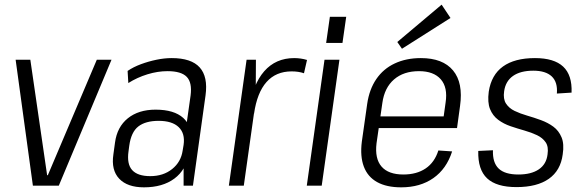

<svg xmlns="http://www.w3.org/2000/svg" viewBox="-20 -796 2496 823"><path d="M47 -540H110L182 -45H185L395 -540H458L232 0H121Z M767 -175 797 -387Q804 -442 780.5 -466.5Q757 -491 698 -491Q656 -491 612 -477.5Q568 -464 530 -440L527 -492Q552 -509 584.5 -521Q617 -533 651 -540Q685 -547 716 -547Q800 -547 836 -507Q872 -467 861 -387L807 0H767ZM597 7Q526 7 491 -30Q456 -67 466 -134L473 -185Q482 -252 528 -289Q574 -326 647 -326Q726 -326 765.5 -290.5Q805 -255 795 -188L788 -136Q778 -68 727.5 -30.5Q677 7 597 7ZM624 -41Q680 -41 718 -71.5Q756 -102 763 -151L767 -175Q774 -224 746 -251Q718 -278 660 -278Q604 -278 573 -254Q542 -230 534 -171L531 -148Q523 -93 546.5 -67Q570 -41 624 -41Z M1037 -540H1077L1076 -362L1025 0H961ZM1048 -326Q1063 -434 1112.5 -490.5Q1162 -547 1241 -547Q1255 -547 1269 -545Q1283 -543 1296 -539L1283 -482Q1260 -490 1230 -490Q1163 -490 1122.5 -444.5Q1082 -399 1069 -309Z M1435 -540 1359 0H1295L1371 -540ZM1464 -724 1448 -612H1378L1394 -724Z M1700 7Q1637 7 1596.5 -15.5Q1556 -38 1539.5 -82Q1523 -126 1531 -189L1554 -351Q1563 -413 1593 -457Q1623 -501 1672 -524Q1721 -547 1784 -547Q1878 -547 1922 -494Q1966 -441 1952 -342L1939 -247H1591L1598 -297H1893L1878 -270L1890 -356Q1900 -421 1869.5 -456Q1839 -491 1776 -491Q1710 -491 1669 -455.5Q1628 -420 1619 -355L1594 -182Q1586 -116 1615.5 -82Q1645 -48 1709 -48Q1766 -48 1804.5 -74Q1843 -100 1859 -151L1918 -147Q1894 -72 1837.5 -32.5Q1781 7 1700 7ZM1911 -719 1703 -587 1683 -616 1873 -776Z M2194 6Q2108 6 2068 -31.5Q2028 -69 2030 -149L2093 -152Q2091 -99 2117.5 -73.5Q2144 -48 2202 -48Q2257 -48 2289.5 -70Q2322 -92 2327 -134Q2332 -167 2319 -186Q2306 -205 2282 -216.5Q2258 -228 2228 -236.5Q2198 -245 2168.5 -255Q2139 -265 2115.5 -282.5Q2092 -300 2080.5 -328.5Q2069 -357 2075 -403Q2086 -475 2136 -511Q2186 -547 2273 -547Q2355 -547 2394 -510.5Q2433 -474 2430 -399L2367 -395Q2371 -444 2345 -468.5Q2319 -493 2266 -493Q2211 -493 2179 -470.5Q2147 -448 2141 -405Q2136 -372 2149 -352Q2162 -332 2186 -320.5Q2210 -309 2239.5 -300.5Q2269 -292 2299 -281Q2329 -270 2352 -253Q2375 -236 2387 -207.5Q2399 -179 2392 -134Q2383 -65 2332.5 -29.5Q2282 6 2194 6Z"/></svg>

Font: Pathway Extreme SemiCondensed ExtraLight
Style: Italic
Weight: 250
Width: 4
Italic angle: -8°
Version: Version 1.001;gftools[0.9.26]